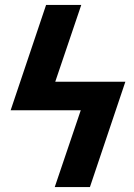

<svg xmlns="http://www.w3.org/2000/svg" viewBox="-20 -755 540 775"><path d="M343 0H201L306 -310H23L166 -735H308L203 -425H486Z"/></svg>

Font: Iosevka Term Curly Hv Obl
Style: Regular
Weight: 900
Italic angle: -9°
Designer: Belleve Invis
Foundry: Belleve Invis
Version: Version 32.3.0